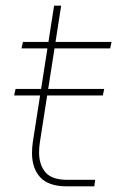

<svg xmlns="http://www.w3.org/2000/svg" viewBox="-20 -658 427 678"><path d="M216 0Q152 0 122.5 -31.5Q93 -63 93 -118Q93 -136 96 -157L171 -638H196L121 -157Q118 -138 118 -120Q118 -76 140.5 -49.5Q163 -23 218 -23H316L313 0ZM30 -321 35 -344H348L343 -321ZM56 -487 61 -510H374L369 -487Z"/></svg>

Font: MuseoModerno Thin Thin
Style: Italic
Weight: 250
Italic angle: -9°
Version: Version 1.003